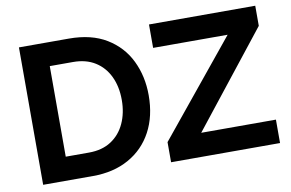

<svg xmlns="http://www.w3.org/2000/svg" viewBox="-75 -843 1481 977"><g transform="rotate(-10 666.0 -355.0)"><path d="M74 0V-710H332Q448 -710 526 -662.5Q604 -615 643 -534.5Q682 -454 682 -356Q682 -248 639 -168Q596 -88 517 -44Q438 0 332 0ZM543 -356Q543 -425 518 -477.5Q493 -530 446 -559.5Q399 -589 332 -589H212V-121H332Q400 -121 447 -151.5Q494 -182 518.5 -235.5Q543 -289 543 -356ZM735 -104 1131 -589H746V-710H1295V-606L912 -121H1298V0H735Z"/></g></svg>

Font: Raleway
Style: Bold
Weight: 700
Designer: Matt McInerney, Pablo Impallari, Rodrigo Fuenzalida
Foundry: Matt McInerney, Pablo Impallari, Rodrigo Fuenzalida
Version: Version 4.026